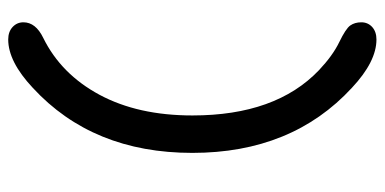

<svg xmlns="http://www.w3.org/2000/svg" viewBox="-250 -559 918 458"><g transform="rotate(90 209.0 -330.0)"><path d="M74.2 109.4Q127 109.4 189.5 50.8Q344.7 -92.3 344.7 -329.8Q344.7 -567.4 189.5 -710.4Q127 -769 74.2 -769Q55.7 -769 44.4 -758.8Q33.2 -748.5 33.2 -732.9Q33.2 -717.3 40.8 -706.5Q48.3 -695.8 80.6 -680.2Q112.8 -664.6 147.5 -631.8Q255.4 -528.8 255.4 -330.1Q255.4 -200.2 206.1 -108.4Q156.7 -16.6 70.3 25.9Q33.2 43.9 33.2 73.2Q33.2 88.4 44.4 98.9Q55.7 109.4 74.2 109.4Z"/></g></svg>

Font: Oldenburg
Style: Regular
Weight: 400
Designer: Nicole Fally
Foundry: Nicole Fally
Version: Version 1.001